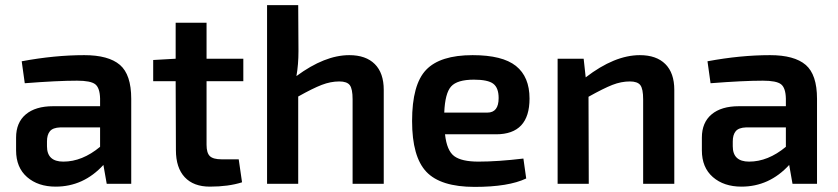

<svg xmlns="http://www.w3.org/2000/svg" viewBox="-20 -720 3284 752"><path d="M310 -504Q405 -504 449.5 -466Q494 -428 494 -333V0H398L385 -74Q307 11 198 11Q129 11 86 -26.5Q43 -64 43 -131V-181Q43 -240 81 -272Q119 -304 188 -304H372V-334Q371 -376 353 -390Q335 -404 282 -404Q205 -404 77 -394L65 -480Q194 -504 310 -504ZM164 -147Q164 -87 228 -87Q302 -87 372 -145V-221H216Q187 -220 175.5 -206Q164 -192 164 -166Z M933 -402H789V-153Q789 -121 802 -108.5Q815 -96 848 -96H915L928 -6Q875 11 802 11Q738 11 703.5 -26Q669 -63 669 -132L668 -402H580V-485L668 -490V-631H789V-490H933Z M1348 -504Q1413 -504 1448 -469Q1483 -434 1483 -368V0H1361V-331Q1361 -372 1350 -386.5Q1339 -401 1309 -401Q1275 -401 1240 -387.5Q1205 -374 1148 -342V0H1026V-700H1148L1149 -520Q1149 -467 1141 -422Q1252 -504 1348 -504Z M1854 -87Q1929 -87 2030 -99L2041 -21Q1972 12 1839 12Q1706 12 1650 -47Q1594 -106 1594 -246Q1594 -389 1649 -446.5Q1704 -504 1831 -504Q1948 -504 2001 -461.5Q2054 -419 2054 -334Q2054 -194 1923 -194H1723Q1730 -130 1759 -108.5Q1788 -87 1854 -87ZM1836 -408Q1771 -408 1747 -381.5Q1723 -355 1720 -279H1889Q1933 -279 1933 -336Q1933 -376 1912 -392Q1891 -408 1836 -408Z M2486 -504Q2551 -504 2586 -469Q2621 -434 2621 -368V0H2499V-331Q2499 -372 2488 -386.5Q2477 -401 2447 -401Q2413 -401 2378.5 -387.5Q2344 -374 2285 -341L2286 0H2164V-490H2266L2274 -417Q2387 -504 2486 -504Z M2996 -504Q3091 -504 3135.5 -466Q3180 -428 3180 -333V0H3084L3071 -74Q2993 11 2884 11Q2815 11 2772 -26.5Q2729 -64 2729 -131V-181Q2729 -240 2767 -272Q2805 -304 2874 -304H3058V-334Q3057 -376 3039 -390Q3021 -404 2968 -404Q2891 -404 2763 -394L2751 -480Q2880 -504 2996 -504ZM2850 -147Q2850 -87 2914 -87Q2988 -87 3058 -145V-221H2902Q2873 -220 2861.5 -206Q2850 -192 2850 -166Z"/></svg>

Font: Exo 2 Semi Bold
Style: Regular
Weight: 600
Designer: Natanael Gama
Version: Version 1.001;PS 001.001;hotconv 1.0.88;makeotf.lib2.5.64775